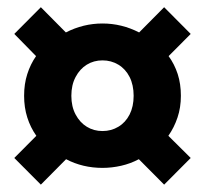

<svg xmlns="http://www.w3.org/2000/svg" viewBox="-20 -595 568 532"><path d="M93.2 -83.4 19.6 -157.3 80.7 -218.7Q64.3 -241.9 55.6 -269.5Q46.8 -297.1 46.8 -329.6Q46.8 -362.5 55.6 -389.8Q64.3 -417.1 79.9 -439.5L19.6 -501L93.2 -575L162.5 -505.1Q210.7 -529.9 264 -529.9Q317.2 -529.9 365.5 -505.1L434.8 -575L508.4 -501L447.2 -439.5Q463.5 -417.1 472.4 -389.8Q481.2 -362.5 481.2 -329.6Q481.2 -297.1 471.9 -269.5Q462.7 -241.9 446.5 -218.7L508.4 -157.3L434.8 -83.4L364.7 -153.9Q341.7 -141.6 315.7 -135.7Q289.6 -129.8 264 -129.8Q209 -129.8 163.1 -153.9ZM264 -231.9Q288.2 -231.9 308 -243.8Q327.8 -255.6 339.1 -277.7Q350.3 -299.8 350.3 -329.6Q350.3 -359.5 339.1 -381.7Q327.8 -403.9 308 -415.8Q288.2 -427.7 264 -427.7Q239.8 -427.7 220.5 -415.8Q201.2 -403.9 189.5 -381.7Q177.7 -359.5 177.7 -329.6Q177.7 -299.8 189.5 -277.7Q201.2 -255.6 220.5 -243.8Q239.8 -231.9 264 -231.9Z"/></svg>

Font: Source Sans Variable
Style: Regular
Weight: 200
Designer: Paul D. Hunt
Foundry: Adobe Systems Incorporated
Version: Version 3.006;hotconv 1.0.111;makeotfexe 2.5.65597